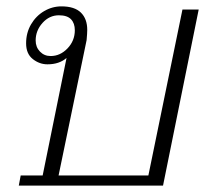

<svg xmlns="http://www.w3.org/2000/svg" viewBox="-20 -583 644 603"><path d="M45 -32H114L189 -401Q166 -381 129 -381Q104 -381 83 -397.5Q62 -414 62 -447Q62 -480 77.5 -506.5Q93 -533 118.5 -548Q144 -563 173 -563Q214 -563 234 -543.5Q254 -524 254 -489Q254 -479 252 -457L164 -32H446L553 -553H604L492 0H39ZM215 -488Q215 -510 203 -522.5Q191 -535 165 -535Q135 -535 113.5 -511Q92 -487 92 -456Q92 -435 105.5 -421Q119 -407 139 -407Q169 -407 192 -431Q215 -455 215 -488Z"/></svg>

Font: Taviraj ExtraLight
Style: Italic
Weight: 275
Italic angle: -12°
Designer: Katatrad Team
Foundry: CadsonDemak
Version: Version 1.001